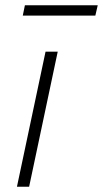

<svg xmlns="http://www.w3.org/2000/svg" viewBox="-20 -705 389 725"><path d="M44 0 152 -510H198L90 0ZM66 -646 74 -685H349L340 -646Z"/></svg>

Font: Saira Thin ExtraLight
Style: Italic
Weight: 250
Italic angle: -12°
Version: Version 1.101